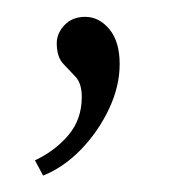

<svg xmlns="http://www.w3.org/2000/svg" viewBox="-20 -84 204 228"><path d="M31.2 124.5 21.5 106.4Q45.4 95.2 61.3 76.4Q77.1 57.6 77.1 31.2Q77.1 15.1 69.8 7.3Q62.5 -0.5 54.9 -8.5Q47.4 -16.6 47.4 -32.7Q47.4 -44.4 56.6 -54.2Q65.9 -64 81.1 -64Q97.7 -64 109.9 -49.3Q122.1 -34.7 122.1 -7.8Q122.1 18.6 109.4 45.4Q96.7 72.3 76.2 93.5Q55.7 114.7 31.2 124.5Z"/></svg>

Font: Lateef ExtraLight
Style: Regular
Weight: 200
Designer: SIL International
Foundry: SIL International
Version: Version 4.200